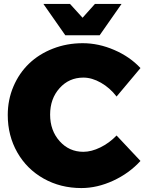

<svg xmlns="http://www.w3.org/2000/svg" viewBox="-20 -931 730 965"><path d="M481 -753.9H308.1L198.2 -911.1H332L395 -841.8L457 -911.1H590.8ZM398.9 -168Q439.5 -168 484.6 -190.2Q529.8 -212.4 565.9 -250L686 -122.1Q628.9 -59.6 548.6 -22.7Q468.3 14.2 389.2 14.2Q284.2 14.2 199.5 -33.4Q114.7 -81.1 66.9 -165Q19 -249 19 -353Q19 -429.7 47.6 -496.6Q76.2 -563.5 126 -611.3Q175.8 -659.2 245.8 -686.5Q315.9 -713.9 396 -713.9Q475.6 -713.9 554.2 -679.9Q632.8 -646 686 -588.9L565.9 -445.8Q532.7 -489.3 487.5 -515.1Q442.4 -541 398.9 -541Q327.1 -541 279.5 -488Q231.9 -435.1 231.9 -355Q231.9 -274.9 279.8 -221.4Q327.6 -168 398.9 -168Z"/></svg>

Font: Montserrat-Arabic ExtraBold
Style: Regular
Weight: 800
Designer: Mohamed Gaber
Foundry: Kief Type Foundry
Version: Version 5.008;PS 005.008;hotconv 1.0.88;makeotf.lib2.5.64775